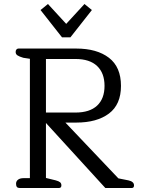

<svg xmlns="http://www.w3.org/2000/svg" viewBox="-20 -937 708 957"><path d="M182 -887 219 -917 310 -818 401 -917 438 -887 331 -751H289ZM60 -21Q60 -34 70 -41.5Q80 -49 97 -49H129V-644L96 -649Q76 -655 67 -661Q58 -667 58 -678Q58 -686 62 -690.5Q66 -695 72 -695H360Q463 -695 523 -649Q583 -603 583 -509Q583 -416 523 -371Q463 -326 360 -326H306L570 -48L620 -38Q648 -32 648 -13Q648 0 637 0H505L209 -324V-50L258 -38Q273 -34 279.5 -28.5Q286 -23 286 -13Q286 0 274 0H77Q60 0 60 -21ZM356 -376Q427 -376 464 -410.5Q501 -445 501 -509Q501 -573 464 -608Q427 -643 356 -643H209V-376Z"/></svg>

Font: Maitree
Style: Regular
Weight: 400
Designer: CadsonDemak Team
Foundry: CadsonDemak
Version: Version 1.001